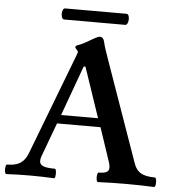

<svg xmlns="http://www.w3.org/2000/svg" viewBox="-59 -847 829 902"><g transform="rotate(5 355.5 -396.5)"><path d="M3.9 -42Q29.3 -42 47.6 -47.9Q65.9 -53.7 79.3 -67.6Q92.8 -81.5 102.1 -106L283.2 -579.1Q289.1 -594.7 289.1 -597.7Q289.1 -600.1 286.6 -603.3Q284.2 -606.4 281.7 -609.4Q279.3 -611.8 277.1 -614.5Q274.9 -617.2 274.9 -619.1Q274.9 -627 291.5 -631.8Q294.9 -632.3 299.3 -634.8Q311.5 -639.6 342.3 -657.7Q359.4 -668 370.4 -673.1Q381.3 -678.2 386.2 -678.2Q394.5 -678.2 399.9 -672.4Q405.3 -666.5 407.7 -655.3Q410.2 -643.6 417 -622.3Q423.8 -601.1 433.1 -575.2L601.1 -99.1Q611.8 -67.9 635 -54.9Q658.2 -42 700.2 -42Q705.6 -42 707.5 -30.8Q709.5 -19.5 707.5 -8.3Q705.6 2.9 700.2 2.9Q634.3 0 568.4 0Q502 0 436 2.9Q431.2 2.9 429.2 -8.3Q427.2 -19.5 429.2 -30.8Q431.2 -42 436 -42Q460 -42 471.2 -47.4Q482.4 -52.7 483.9 -64.9Q485.4 -77.1 478 -99.1L425.8 -254.9H220.7L162.6 -98.1Q154.3 -76.2 158.4 -64.2Q162.6 -52.2 179.4 -47.1Q196.3 -42 229 -42Q233.4 -42 235.1 -30.8Q236.8 -19.5 235.1 -8.3Q233.4 2.9 229 2.9Q172.9 0 116.7 0Q60.5 0 3.9 2.9Q-1 2.9 -2.9 -8.3Q-4.9 -19.5 -2.9 -30.8Q-1 -42 3.9 -42ZM410.6 -295.9 330.6 -532.2H322.3L236.3 -295.9ZM211.4 -796.4H501.5Q509.8 -796.4 512.7 -783.2Q515.6 -770 511.7 -757.1Q507.8 -744.1 499.5 -744.1H211.4Q203.1 -744.1 199.7 -757.3Q196.3 -770.5 199.7 -783.4Q203.1 -796.4 211.4 -796.4Z"/></g></svg>

Font: Junicode Two Beta VF
Style: Regular
Weight: 400
Designer: Peter S. Baker
Foundry: Briery Creek Software
Version: Version 1.031 beta; ttfautohint (v1.8.1.43-b0c9)